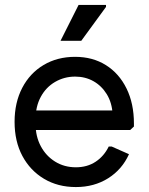

<svg xmlns="http://www.w3.org/2000/svg" viewBox="-20 -744 601 777"><path d="M287 13Q214 13 158 -20.5Q102 -54 70.5 -113Q39 -172 39 -251Q39 -329 70 -388.5Q101 -448 156.5 -481Q212 -514 284 -514Q355 -514 408.5 -480.5Q462 -447 492 -386Q522 -325 522 -244V-232L507 -218H86V-297H476L436 -281Q433 -329 412 -363Q391 -397 358 -415.5Q325 -434 284 -434Q240 -434 203 -412.5Q166 -391 145 -352Q124 -313 124 -262V-242Q124 -192 145 -152.5Q166 -113 203 -90Q240 -67 287 -67Q333 -67 367 -89.5Q401 -112 420 -151H432L502 -120Q474 -58 417.5 -22.5Q361 13 287 13ZM225 -579 298 -724H409V-716L309 -579Z"/></svg>

Font: Fustat Medium
Style: Regular
Weight: 500
Designer: Mohamed Gaber, Khaled Hosny, Laura Garcia Mut
Foundry: Kief Type Foundry, Alif Type Foundry, Hard Type Foundry
Version: Version 1.007